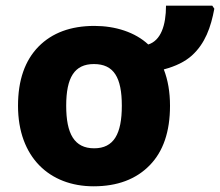

<svg xmlns="http://www.w3.org/2000/svg" viewBox="-20 -651 780 681"><path d="M583 -275.9C583 -324.2 575.7 -367.2 561 -404.8C603.5 -416 636.7 -432.6 660.6 -454.1C707.5 -496.6 728 -554.2 740.2 -620.1L732.9 -630.9H568.8C568.8 -560.5 550.3 -507.3 505.9 -493.2C459.5 -536.6 389.6 -559.1 314.9 -559.1C231 -559.1 165 -534.7 116.7 -485.8C68.4 -436.5 43.9 -366.7 43.9 -275.9C43.9 -93.3 155.8 9.8 312 9.8C396 9.8 462.4 -15.1 510.7 -64.5C559.1 -113.8 583 -184.1 583 -275.9ZM214.8 -275.9C214.8 -376 244.1 -423.8 313 -423.8C383.8 -423.8 412.1 -376 412.1 -275.9C412.1 -176.3 383.8 -125 314 -125C243.7 -125 214.8 -176.3 214.8 -275.9Z"/></svg>

Font: Noto Reveo Sans
Style: Regular
Weight: 800
Designer: Monotype Design Team
Foundry: Monotype Imaging Inc.
Version: Version 2.007